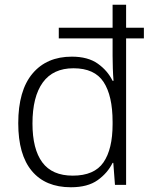

<svg xmlns="http://www.w3.org/2000/svg" viewBox="-20 -780 640 810"><path d="M279 10Q172 10 114.5 -58.5Q57 -127 57 -260Q57 -398 117 -469.5Q177 -541 283 -541Q351 -541 392.5 -511.5Q434 -482 455 -439H459Q457 -462 456 -491Q455 -520 455 -544V-618H228V-663H455V-760H512V-663H587V-618H512V0H465L458 -93H455Q434 -50 392 -20Q350 10 279 10ZM287 -39Q378 -39 416.5 -95Q455 -151 455 -256V-266Q455 -376 417 -434Q379 -492 290 -492Q204 -492 160.5 -432Q117 -372 117 -259Q117 -151 158.5 -95Q200 -39 287 -39Z"/></svg>

Font: Noto Sans Light
Style: Regular
Weight: 300
Designer: Monotype Design Team
Foundry: Monotype Imaging Inc.
Version: Version 2.007